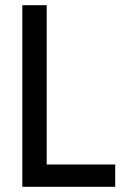

<svg xmlns="http://www.w3.org/2000/svg" viewBox="-20 -720 470 740"><path d="M66 0H424V-86H160V-700H66Z"/></svg>

Font: Cabin Condensed
Style: Regular
Weight: 400
Designer: Pablo Impallari
Foundry: Pablo Impallari. www.impallari.com Igino Marini. www.ikern.com
Version: Version 1.006